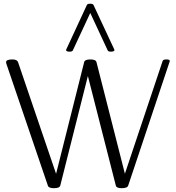

<svg xmlns="http://www.w3.org/2000/svg" viewBox="-20 -991 937 1023"><path d="M589.8 -724.6Q589.8 -715.8 570.8 -715.8Q556.6 -715.8 553.7 -722.7L460.9 -921.9L368.2 -722.7Q365.2 -715.8 351.1 -715.8Q332 -715.8 332 -724.6Q332 -726.6 333 -727.5L442.9 -964.4Q445.8 -971.2 460.9 -971.2Q475.1 -971.2 478.5 -963.9L588.9 -727.5Q589.8 -725.6 589.8 -724.6ZM663.1 -2.4Q658.7 11.7 627.9 11.7Q600.6 11.7 597.2 -2L448.2 -585.9L301.3 -2.9Q297.9 11.7 267.6 11.7Q239.7 11.7 235.4 -1L13.7 -651.9Q12.2 -659.2 12.2 -659.2Q12.2 -674.3 45.9 -674.3Q71.3 -674.3 76.2 -659.7L278.8 -64.9L428.7 -661.1Q432.1 -674.3 461.9 -674.3Q490.7 -674.3 494.1 -659.7L645.5 -65.4L846.7 -666.5Q849.6 -674.3 866.7 -674.3Q884.8 -674.3 884.8 -666Q884.8 -665.5 883.8 -662.6Z"/></svg>

Font: Gayathri Thin
Style: Regular
Weight: 100
Designer: Binoy Dominic <binoy.domenic@gmail.com>
Foundry: SMC
Version: Version 1.000